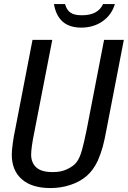

<svg xmlns="http://www.w3.org/2000/svg" viewBox="-20 -929 642 963"><path d="M556.2 -908.7Q540 -854 494.6 -822.3Q449.2 -790.5 387.2 -790.5Q328.6 -790.5 294.4 -820.3Q277.3 -835.9 266.6 -857.2Q255.9 -878.4 250.5 -908.7H306.2Q314.5 -878.4 333.5 -865.7Q343.3 -858.9 356.9 -855.7Q370.6 -852.5 390.6 -852.5Q431.6 -852.5 457.8 -866.5Q483.9 -880.4 497.1 -908.7ZM331.5 -1Q285.6 14.2 232.9 14.2Q140.1 14.2 89.6 -29.8Q39.1 -73.7 39.1 -153.8Q39.1 -174.3 44.2 -211.4Q49.3 -248.5 56.2 -279.8L143.1 -729H242.2L154.8 -279.8Q154.8 -279.8 153.8 -273.9L150.9 -259.8Q136.2 -187.5 136.2 -152.8Q136.2 -132.3 143.3 -115.7Q150.4 -99.1 163.1 -88.4Q188.5 -65.9 244.6 -65.9Q266.6 -65.9 283.7 -69.3Q300.8 -72.8 316.9 -80.6Q348.6 -95.2 364.5 -116.2Q380.4 -137.2 391.1 -176.3Q399.9 -206.1 415 -279.8L502 -729H601.1L514.2 -279.8Q503.9 -223.6 494.9 -191.4Q485.8 -159.2 470.7 -123.5Q448.2 -75.2 414.1 -45.9Q379.9 -16.6 331.5 -1Z"/></svg>

Font: Hack
Style: Italic
Weight: 400
Italic angle: -11°
Monospace: yes
Designer: Christopher Simpkins
Foundry: Christopher Simpkins
Version: Version 2.019; ttfautohint (v1.4.1) -l 4 -r 80 -G 350 -x 0 -